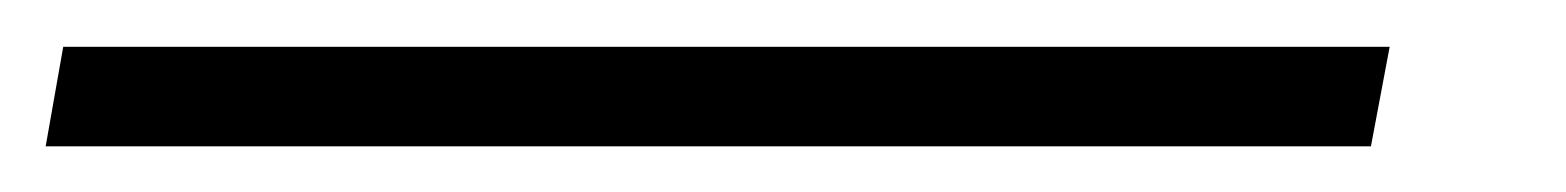

<svg xmlns="http://www.w3.org/2000/svg" viewBox="-84 1 669 82"><path d="M-64.5 63.5H501.5L509.5 21H-57Z"/></svg>

Font: Anybody UltraCondensed Thin Light
Style: Italic
Weight: 300
Italic angle: -10°
Version: Version 1.111